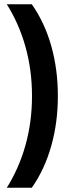

<svg xmlns="http://www.w3.org/2000/svg" viewBox="-20 -762 360 906"><path d="M130 -742H12C49 -683 79 -617 100 -542C121 -467 131 -390 131 -309C131 -228 121 -151 100 -76C79 -1 49 65 12 124H130C170 67 201 1 222 -74C243 -148 253 -226 253 -309C253 -392 243 -470 222 -545C201 -619 170 -685 130 -742Z"/></svg>

Font: Argentum Sans Medium
Style: Regular
Weight: 500
Designer: Julieta Ulanovsky
Foundry: Julieta Ulanovsky
Version: Version 5.001;January 29, 2019;FontCreator 11.5.0.2425 64-bi